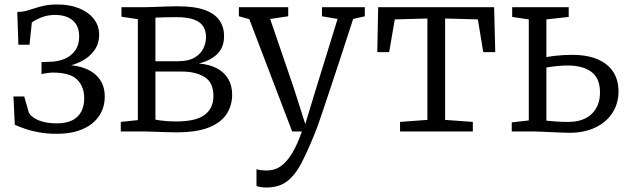

<svg xmlns="http://www.w3.org/2000/svg" viewBox="-20 -586 2808 856"><path d="M232.5 10.5Q190 10.5 155 4.2Q120 -2 92.8 -11.5Q65.5 -21 46 -29.5L40 -156H88L109 -82.5Q122.5 -61 155 -48.5Q187.5 -36 232.5 -36Q276 -36 303.2 -50.2Q330.5 -64.5 343 -89.8Q355.5 -115 355.5 -148.5Q355.5 -199.5 324.2 -231Q293 -262.5 213.5 -262.5Q208 -262.5 197.2 -261.2Q186.5 -260 177 -258.2Q167.5 -256.5 165 -255.5V-309.5L203 -310.5Q241.5 -311.5 270.8 -324.8Q300 -338 316.5 -362.8Q333 -387.5 333 -423Q333 -457 319 -478.2Q305 -499.5 281 -509.5Q257 -519.5 226.5 -519.5Q193 -519.5 165.5 -508.8Q138 -498 122 -486L111.5 -386.5H62L57 -532.5Q80.5 -533 99 -538.2Q117.5 -543.5 136.5 -549.8Q155.5 -556 179 -561Q202.5 -566 235.5 -566Q291 -566 332.8 -549Q374.5 -532 398.2 -501.8Q422 -471.5 422 -431Q422 -391 400.5 -361.2Q379 -331.5 343.8 -313.2Q308.5 -295 267 -288.5L267.5 -296.5Q321 -296.5 361.5 -280.2Q402 -264 424.5 -232.5Q447 -201 447 -155.5Q447 -107.5 422.5 -70Q398 -32.5 350 -11Q302 10.5 232.5 10.5Z M767 4Q745.5 4 715.5 3Q685.5 2 658.5 1Q631.5 0 617 0H518.5V-42.5L594.5 -50.5V-500.5L521.5 -511.5V-554H627.5Q644 -554 668 -555Q692 -556 719.2 -557Q746.5 -558 771.5 -558Q847.5 -558 892.8 -541.5Q938 -525 958.5 -495Q979 -465 979 -425.5Q979 -374 948 -344.5Q917 -315 866 -303Q913.5 -299 946.8 -281.5Q980 -264 997.5 -234.2Q1015 -204.5 1015 -164Q1015 -116 990.5 -78Q966 -40 911.8 -18Q857.5 4 767 4ZM764 -44.5Q854.5 -44.5 893 -74.2Q931.5 -104 931.5 -157.5Q931.5 -218.5 892 -242.8Q852.5 -267 789.5 -267H673V-52.5Q681.5 -50.5 695.8 -48.8Q710 -47 727.8 -45.8Q745.5 -44.5 764 -44.5ZM673 -313H773Q819 -313 846.2 -328.5Q873.5 -344 886 -368.8Q898.5 -393.5 898.5 -421.5Q898.5 -447 887 -466.8Q875.5 -486.5 847 -498Q818.5 -509.5 766.5 -509.5Q743 -509.5 718.8 -509Q694.5 -508.5 673 -507.5Z M1167.5 250Q1154 250 1141.8 248Q1129.5 246 1123.5 243V168Q1129.5 171 1142.8 172.5Q1156 174 1169 174Q1187.5 174 1206.5 168Q1225.5 162 1245.2 144.2Q1265 126.5 1285.5 91.8Q1306 57 1326 0H1282.5L1091.5 -500.5L1045 -513.5V-554H1265V-513.5L1184.5 -501.5L1289.5 -194.5L1341 -33L1390.5 -195.5L1485 -501.5L1415.5 -513.5V-554H1606.5V-513.5L1554.5 -501.5Q1519.5 -393 1492.8 -312.2Q1466 -231.5 1447 -174.2Q1428 -117 1415.2 -79Q1402.5 -41 1394 -18.2Q1385.5 4.5 1380.5 16Q1349.5 92.5 1321.8 144.8Q1294 197 1258.2 223.5Q1222.5 250 1167.5 250Z M1763.5 0V-42.5L1885.5 -51.5V-503.5L1740 -499.5L1715 -353.5H1662L1666 -554H2183L2188 -353.5H2134.5L2110.5 -499.5L1964.5 -503.5V-51.5L2088 -42.5V0Z M2261.5 0V-40.5L2337.5 -49V-499.5L2263.5 -510.5V-554H2515.5V-510.5L2416 -499.5V-331.5Q2431 -334.5 2450 -336.8Q2469 -339 2489.8 -340.2Q2510.5 -341.5 2529.5 -341.5Q2598 -341.5 2644.2 -321.8Q2690.5 -302 2714 -265.5Q2737.5 -229 2737.5 -179Q2737.5 -125 2710.8 -83.2Q2684 -41.5 2634.8 -17.8Q2585.5 6 2518.5 6Q2504 6 2481.5 5Q2459 4 2434.8 3Q2410.5 2 2389.2 1Q2368 0 2355 0ZM2512.5 -42.5Q2581.5 -42.5 2618.2 -78.2Q2655 -114 2655 -174Q2655 -237 2616.5 -265.5Q2578 -294 2511.5 -294Q2487.5 -294 2461.2 -291.2Q2435 -288.5 2416 -285V-48Q2435 -46 2460.2 -44.2Q2485.5 -42.5 2512.5 -42.5Z"/></svg>

Font: Merriweather 20pt Light
Style: Regular
Weight: 300
Version: Version 2.100